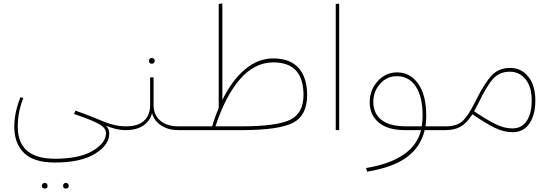

<svg xmlns="http://www.w3.org/2000/svg" viewBox="-20 -755 3198 1114"><path d="M724 -11 709 0Q655 0 595 -26Q614 -7 614 20Q614 86 531.5 137Q449 188 297 188Q176 188 119.5 132.5Q63 77 63 -18Q63 -105 99 -191L115 -186Q83 -105 83 -20Q83 166 299 166Q441 166 518 120Q595 74 595 18Q595 -10 560.5 -32Q526 -54 409 -94L418 -113Q467 -96 517 -76Q567 -56 591 -46Q615 -36 646.5 -29Q678 -22 711 -22ZM256 323Q256 339 240 339Q223 339 223 323Q223 316 228 311Q233 306 240 306Q247 306 251.5 311Q256 316 256 323ZM379 323Q379 339 362 339Q346 339 346 323Q346 316 350.5 311Q355 306 362 306Q369 306 374 311Q379 316 379 323Z M873 -390Q868 -385 861 -385Q854 -385 849 -390Q844 -395 844 -402Q844 -409 849 -414Q854 -419 861 -419Q868 -419 873 -414Q878 -409 878 -402Q878 -395 873 -390ZM1015 -22 1029 -11 1014 0Q957 0 916 -26.5Q875 -53 862 -98Q850 -52 810.5 -26Q771 0 709 0L694 -11L711 -22Q781 -22 816 -54.5Q851 -87 851 -146V-306H871V-146Q871 -88 910 -55Q949 -22 1015 -22Z M1565 -416Q1664 -416 1713 -360Q1762 -304 1762 -204Q1762 -85 1680 -42.5Q1598 0 1382 0H1014L999 -11L1016 -22H1211Q1225 -72 1249 -129V-732L1270 -735V-175Q1326 -289 1401.5 -352.5Q1477 -416 1565 -416ZM1382 -22Q1586 -22 1663.5 -60Q1741 -98 1741 -204Q1741 -393 1566 -393Q1457 -393 1372.5 -295.5Q1288 -198 1230 -22Z M1948 0H1928V-732L1948 -734Z M2573 -11 2559 0H2444Q2422 96 2342 156Q2262 216 2110 241L2104 220Q2380 174 2423 0H2332Q2230 0 2177.5 -44Q2125 -88 2125 -162Q2125 -232 2171 -283.5Q2217 -335 2284 -335Q2360 -335 2406.5 -269Q2453 -203 2453 -84Q2453 -49 2449 -22H2561ZM2146 -164Q2146 -97 2193 -59.5Q2240 -22 2337 -22H2425H2427Q2432 -54 2432 -83Q2432 -195 2392 -254Q2352 -313 2283 -313Q2224 -313 2185 -268.5Q2146 -224 2146 -164Z M2940 -361Q3004 -361 3045 -310.5Q3086 -260 3086 -172Q3086 -88 3051.5 -38Q3017 12 2954 12Q2904 12 2852 -13Q2800 -38 2721 -92Q2688 -40 2652.5 -20Q2617 0 2563 0H2559L2544 -11L2561 -22H2567Q2629 -22 2662.5 -51.5Q2696 -81 2741 -172Q2795 -280 2836 -320.5Q2877 -361 2940 -361ZM2953 -10Q3008 -10 3036.5 -54Q3065 -98 3065 -172Q3065 -251 3029.5 -295Q2994 -339 2938 -339Q2880 -339 2843 -300Q2806 -261 2754 -153Q2736 -118 2731 -109Q2809 -57 2858 -33.5Q2907 -10 2953 -10Z"/></svg>

Font: FiraGO Thin
Style: Regular
Weight: 100
Designer: bBox Type
Foundry: bBox Type GmbH
Version: Version 1.001;PS 001.001;hotconv 1.0.88;makeotf.lib2.5.64775